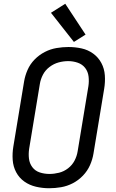

<svg xmlns="http://www.w3.org/2000/svg" viewBox="-20 -993 616 1021"><path d="M241 8Q273 8 305 2.5Q337 -3 367 -18.5Q397 -34 421 -59Q445 -84 458.5 -114.5Q472 -145 477 -176L534 -521Q540 -557 537.5 -592.5Q535 -628 519 -658Q503 -688 475.5 -708Q448 -728 414 -735.5Q380 -743 344 -743Q313 -743 280.5 -737.5Q248 -732 218 -716.5Q188 -701 164 -676.5Q140 -652 126.5 -621Q113 -590 108 -559L51 -214Q45 -178 47.5 -142.5Q50 -107 66 -77Q82 -47 109.5 -27.5Q137 -8 171.5 0Q206 8 241 8ZM243 -68Q216 -68 191.5 -76Q167 -84 152 -104Q137 -124 134 -149.5Q131 -175 135 -202L192 -547Q196 -572 208.5 -596Q221 -620 243.5 -637Q266 -654 291.5 -661Q317 -668 343 -668Q369 -668 393.5 -659.5Q418 -651 433 -631.5Q448 -612 451 -586Q454 -560 450 -534L393 -189Q389 -163 376.5 -139Q364 -115 342 -98Q320 -81 294 -74.5Q268 -68 243 -68ZM373 -770 435 -809 327 -973 251 -925Z"/></svg>

Font: Iosevka Sparkle Oblique
Style: Regular
Weight: 400
Italic angle: -9°
Designer: Belleve Invis
Foundry: Belleve Invis
Version: Version 4.5.0; ttfautohint (v1.8.3)